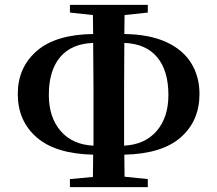

<svg xmlns="http://www.w3.org/2000/svg" viewBox="-20 -771 896 791"><path d="M268.1 0V-33.2L362.8 -42L363.8 -133.8Q209 -137.2 131.1 -205.1Q53.2 -272.9 53.2 -383.8Q53.2 -492.7 131.1 -560.8Q209 -628.9 363.8 -630.9L362.8 -709L268.1 -719.2V-751H588.9V-719.2L493.2 -709L492.2 -630.9Q596.2 -629.4 665 -597.7Q733.9 -565.9 767.8 -510.7Q801.8 -455.6 801.8 -383.8Q801.8 -272.9 724.6 -205.1Q647.5 -137.2 492.2 -133.8L493.2 -43L588.9 -33.2V0ZM365.2 -170.9V-348.1V-397L363.8 -594.2Q273.9 -590.8 227.5 -535.4Q181.2 -480 181.2 -379.9Q181.2 -287.6 230 -231.2Q278.8 -174.8 365.2 -170.9ZM492.2 -594.2 491.2 -397V-348.1V-170.9Q577.1 -175.3 625.5 -231.4Q673.8 -287.6 673.8 -379.9Q673.8 -480 627.4 -535.4Q581.1 -590.8 492.2 -594.2Z"/></svg>

Font: Source Han Serif TW
Style: Bold
Weight: 700
Designer: Ryoko NISHIZUKA Ë•øÂ°öÊ∂ºÂ≠ê (kana & ideographs); Frank Grie√ühammer (Latin, Greek & Cyrillic); Wenlong ZHANG Âº†ÊñáÈæô 
Foundry: Adobe
Version: Version 2.003;hotconv 1.1.1;makeotfexe 2.6.0